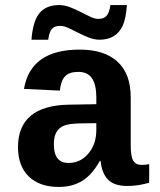

<svg xmlns="http://www.w3.org/2000/svg" viewBox="-20 -736 640 766"><path d="M214.4 9.8Q137.7 9.8 94.7 -32Q51.8 -73.7 51.8 -149.4Q51.8 -231.4 102.8 -274.2Q153.8 -316.9 255.4 -318.4L364.3 -320.3V-347.2Q364.3 -397.5 347.2 -423.3Q330.1 -449.2 292 -449.2Q256.3 -449.2 239.5 -431.4Q222.7 -413.6 218.8 -374.5L75.7 -381.3Q102.1 -538.1 297.9 -538.1Q396.5 -538.1 449 -489.7Q501.5 -441.4 501.5 -347.7V-156.2Q501.5 -111.8 511.5 -95Q521.5 -78.1 544.9 -78.1Q560.5 -78.1 575.2 -81.1V-6.8Q563 -3.9 553.2 -1.5Q543.5 1 533.7 2.4Q523.9 3.9 512.9 4.9Q502 5.9 487.3 5.9Q435.5 5.9 410.9 -19.5Q386.2 -44.9 381.3 -94.2H378.4Q347.7 -39.1 308.3 -14.6Q269 9.8 214.4 9.8ZM364.3 -244.6 298.8 -243.7Q254.9 -242.7 235.1 -234.6Q215.3 -226.6 205.1 -208.7Q194.8 -190.9 194.8 -160.2Q194.8 -85.9 253.4 -85.9Q300.8 -85.9 332.5 -123.3Q364.3 -160.6 364.3 -217.8ZM377.4 -577.6Q356 -577.6 334.2 -586.2Q312.5 -594.7 292 -605.2Q271.5 -615.7 253.2 -624.3Q234.9 -632.8 220.2 -632.8Q198.2 -632.8 187.5 -621.3Q176.8 -609.9 172.4 -577.6H105.5Q111.3 -653.8 138.4 -684.8Q165.5 -715.8 215.3 -715.8Q237.3 -715.8 259.3 -707.3Q281.2 -698.7 301.8 -688.2Q322.3 -677.7 340.1 -669.2Q357.9 -660.6 372.1 -660.6Q395 -660.6 405.8 -673.6Q416.5 -686.5 420.4 -715.8H486.3Q482.4 -661.6 469.7 -633.8Q457 -606 433.8 -591.8Q410.6 -577.6 377.4 -577.6Z"/></svg>

Font: Liberation Mono
Style: Bold
Weight: 700
Monospace: yes
Designer: Steve Matteson
Foundry: Ascender Corporation
Version: Version 2.1.5